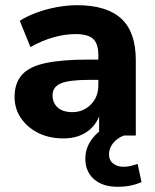

<svg xmlns="http://www.w3.org/2000/svg" viewBox="-20 -521 597 738"><path d="M224 11Q169 11 127 -10Q85 -31 60.5 -67Q36 -103 36 -148Q36 -201 64 -233Q92 -265 155 -278.5Q218 -292 322 -292H358V-309Q358 -353 338 -371.5Q318 -390 270 -390Q230 -390 185.5 -377.5Q141 -365 97 -340L56 -441Q82 -458 119.5 -472Q157 -486 198 -493.5Q239 -501 276 -501Q390 -501 446 -449.5Q502 -398 502 -290V0H361V-74Q346 -35 310.5 -12Q275 11 224 11ZM258 -90Q300 -90 329 -119Q358 -148 358 -194V-214H323Q246 -214 214 -200.5Q182 -187 182 -154Q182 -126 201.5 -108Q221 -90 258 -90ZM433 197Q374 197 341 167.5Q308 138 308 89Q308 45 337 9Q366 -27 414 -45L456 0Q430 10 414.5 29.5Q399 49 399 72Q399 95 415 107.5Q431 120 454 120Q469 120 481.5 117Q494 114 509 109L524 179Q483 197 433 197Z"/></svg>

Font: Nunito Sans ExtraBold
Style: Regular
Weight: 800
Designer: Vernon Adams
Foundry: Vernon Adams
Version: Version 3.101; ttfautohint (v1.8.4.7-5d5b);gftools[0.9.27]